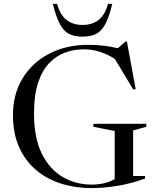

<svg xmlns="http://www.w3.org/2000/svg" viewBox="-20 -955 806 985"><path d="M663 -52H724.5V-39Q648 -11.5 577.8 -0.8Q507.5 10 450.5 10Q366.5 10 293 -13.2Q219.5 -36.5 164.2 -83.5Q109 -130.5 77.8 -200.8Q46.5 -271 46.5 -364.5Q46.5 -472 95.8 -553Q145 -634 232.2 -679.5Q319.5 -725 432.5 -725Q476 -725 514.2 -720.2Q552.5 -715.5 584.5 -707.5L624 -742H631L676 -497.5L663.5 -496L569.5 -652.5Q533.5 -675.5 493.5 -688.8Q453.5 -702 409.5 -702Q359.5 -702 313.8 -685.2Q268 -668.5 232 -630.8Q196 -593 175.2 -530Q154.5 -467 154.5 -374Q154.5 -246 195.2 -165.2Q236 -84.5 303.2 -46.2Q370.5 -8 449 -8Q484 -8 515.2 -15.2Q546.5 -22.5 568.5 -36.5V-283L459 -304.5V-320H730.5V-304.5L663 -286ZM403.5 -827Q452.5 -827 485.5 -852.5Q518.5 -878 534 -935H556Q540 -869 520.8 -832.5Q501.5 -796 473.8 -781.5Q446 -767 403.5 -767Q361 -767 333.2 -781.5Q305.5 -796 286.5 -832.5Q267.5 -869 251 -935H273Q288.5 -878 321.5 -852.5Q354.5 -827 403.5 -827Z"/></svg>

Font: Newsreader Display
Style: Regular
Weight: 400
Designer: Hugues Gentile
Foundry: Production Type
Version: Version 1.001